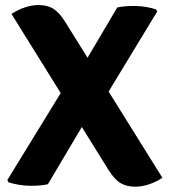

<svg xmlns="http://www.w3.org/2000/svg" viewBox="-20 -712 656 742"><path d="M24.5 -658Q48 -674 75.8 -683.2Q103.5 -692.5 128.5 -692.5Q162.5 -692.5 185 -679Q207.5 -665.5 230 -630.5L607.5 -25Q584 -9 556.2 0.2Q528.5 9.5 503.5 9.5Q469.5 9.5 446.5 -4Q423.5 -17.5 400.5 -53.5ZM433 -683Q445.5 -686 462.2 -687.5Q479 -689 499.5 -689Q522.5 -689 545.2 -685Q568 -681 583.5 -675.5L587.5 -667.5L374.5 -316.5L309.5 -243.5L165 0Q152.5 3 135.5 4.5Q118.5 6 98 6Q75 6 52.2 2Q29.5 -2 12.5 -7.5L8.5 -16.5L242 -397L307 -469.5Z"/></svg>

Font: Signika SC
Style: Regular
Weight: 300
Designer: Anna Giedryś
Foundry: Anna Giedryś
Version: Version 2.000